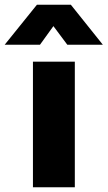

<svg xmlns="http://www.w3.org/2000/svg" viewBox="-82 -796 457 816"><path d="M236 -534V0H58V-534ZM-62 -606 75 -776H219L355 -606H204L145 -685L88 -606Z"/></svg>

Font: Nacelle Heavy
Style: Regular
Weight: 800
Designer: Sora Sagano
Foundry: Sora Sagano
Version: Version 1.000;FEAKit 1.0